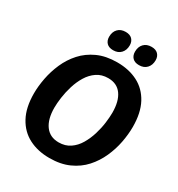

<svg xmlns="http://www.w3.org/2000/svg" viewBox="-198 -967 1029 1109"><g transform="rotate(30 316.5 -413.0)"><path d="M296.7 12.5Q219.2 12.5 160 -17.9Q100.8 -48.3 67.1 -110.4Q33.3 -172.5 33.3 -266.7Q33.3 -315 43.8 -369.2Q54.2 -423.3 77.1 -475.4Q100 -527.5 137.9 -569.6Q175.8 -611.7 231.2 -637.1Q286.7 -662.5 361.7 -662.5Q440 -662.5 499.2 -632.1Q558.3 -601.7 591.7 -539.6Q625 -477.5 625 -383.3Q625 -335 614.6 -280.4Q604.2 -225.8 580.8 -173.8Q557.5 -121.7 519.6 -79.6Q481.7 -37.5 426.2 -12.5Q370.8 12.5 296.7 12.5ZM297.5 -92.5Q341.7 -92.5 373.3 -114.2Q405 -135.8 425.8 -171.2Q446.7 -206.7 459.2 -247.9Q471.7 -289.2 476.7 -328.3Q481.7 -367.5 481.7 -395.8Q481.7 -472.5 451.2 -515Q420.8 -557.5 361.7 -557.5Q318.3 -557.5 286.7 -535.8Q255 -514.2 233.8 -479.2Q212.5 -444.2 200 -402.9Q187.5 -361.7 182.1 -322.5Q176.7 -283.3 176.7 -254.2Q176.7 -178.3 207.9 -135.4Q239.2 -92.5 297.5 -92.5ZM304.2 -710.8Q275.8 -710.8 260.8 -726.2Q245.8 -741.7 245.8 -767.5Q245.8 -800 264.6 -819.6Q283.3 -839.2 315.8 -839.2Q344.2 -839.2 359.2 -823.8Q374.2 -808.3 374.2 -783.3Q374.2 -750.8 355.4 -730.8Q336.7 -710.8 304.2 -710.8ZM476.7 -710.8Q448.3 -710.8 433.3 -726.2Q418.3 -741.7 418.3 -767.5Q418.3 -800 437.1 -819.6Q455.8 -839.2 488.3 -839.2Q516.7 -839.2 531.7 -823.8Q546.7 -808.3 546.7 -783.3Q546.7 -750.8 527.9 -730.8Q509.2 -710.8 476.7 -710.8Z"/></g></svg>

Font: Familjen Grotesk GF
Style: Bold Italic
Weight: 700
Designer: Anders Wikstroem, Jonas Baeckman, Matilda Gysing, Kristian Moeller
Foundry: Familjen STHML AB
Version: Version 2.000; Beta; Release 4; Build 6